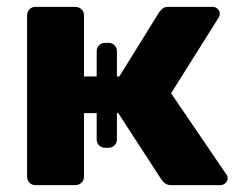

<svg xmlns="http://www.w3.org/2000/svg" viewBox="-20 -540 702 560"><path d="M84 0Q73 0 66 -7Q59 -14 59 -25V-495Q59 -506 66 -513Q73 -520 84 -520H199Q210 -520 217.5 -513Q225 -506 225 -495V-317H262V-390Q262 -401 269 -408Q276 -415 287 -415H296Q307 -415 314 -408Q321 -401 321 -390V-317H328L444 -504Q447 -509 453.5 -514.5Q460 -520 471 -520H599Q609 -520 615 -514Q621 -508 621 -500Q621 -493 616 -486L479 -268L639 -33Q644 -28 644 -20Q644 -12 637.5 -6Q631 0 621 0H480Q469 0 462.5 -4.5Q456 -9 451 -16L325 -210H321V-134Q321 -123 314 -116Q307 -109 296 -109H287Q276 -109 269 -116Q262 -123 262 -134V-210H225V-25Q225 -14 217.5 -7Q210 0 199 0Z"/></svg>

Font: Fz Rubik
Style: Bold
Weight: 700
Designer: Hubert and Fischer
Foundry: Hubert and Fischer
Version: Vit hóa bi FontZin.com